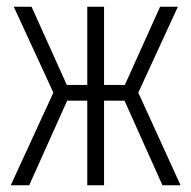

<svg xmlns="http://www.w3.org/2000/svg" viewBox="-20 -552 570 572"><path d="M12 0H67L180 -252H240V0H290V-252H351L464 0H518L392 -276L510 -532H457L352 -299H290V-532H240V-299H179L74 -532H21L139 -276Z"/></svg>

Font: Noto Sans Mono Condensed Light
Style: Regular
Weight: 300
Width: 3
Designer: Monotype Design Team
Foundry: Monotype Imaging Inc.
Version: Version 2.014